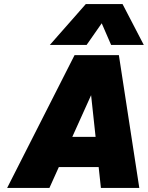

<svg xmlns="http://www.w3.org/2000/svg" viewBox="-20 -920 724 940"><path d="M400 -900H580L684 -700H524L478 -806L404 -700H224ZM662 0H474L463 -102H268L222 0H15L345 -650H562ZM426 -454 334 -250H448Z"/></svg>

Font: Overused Grotesk Black
Style: Italic
Weight: 900
Italic angle: -10°
Version: Version 0.003